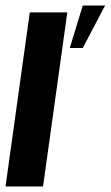

<svg xmlns="http://www.w3.org/2000/svg" viewBox="-23 -676 401 696"><path d="M-3 0 85 -631H221L133 0ZM230 -502 277 -656H358L277 -502Z"/></svg>

Font: Alumni Sans Thin ExtraBold
Style: Italic
Weight: 800
Italic angle: -8°
Version: Version 1.016